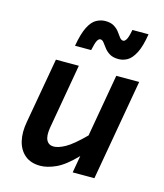

<svg xmlns="http://www.w3.org/2000/svg" viewBox="-113 -835 796 931"><g transform="rotate(15 285.0 -370.0)"><path d="M337 0 352 -86Q297 -29 254 -9.5Q211 10 176 10Q128 10 98.5 -15Q69 -40 59 -82.5Q49 -125 59 -179L117 -507H232L175 -181Q168 -138 179 -117.5Q190 -97 215 -97Q238 -97 272.5 -116Q307 -135 365 -193L420 -507H535L446 0ZM409 -588Q381 -588 364 -598.5Q347 -609 336.5 -623Q326 -637 318 -647.5Q310 -658 300 -658Q292 -658 285 -646Q278 -634 270 -596H189Q200 -659 217 -692.5Q234 -726 256 -738Q278 -750 301 -750Q328 -750 345 -739.5Q362 -729 372 -715Q382 -701 390 -690.5Q398 -680 408 -680Q416 -680 423.5 -692.5Q431 -705 438 -742H519Q509 -679 491.5 -645.5Q474 -612 453 -600Q432 -588 409 -588Z"/></g></svg>

Font: Inria Sans
Style: Bold Italic
Weight: 700
Italic angle: -10°
Designer: Black Foundry Team
Foundry: Black Foundry
Version: Version 1.2; ttfautohint (v1.8.3)